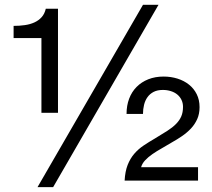

<svg xmlns="http://www.w3.org/2000/svg" viewBox="-20 -745 874 792"><path d="M633.8 -725.1 199.2 26.9H134.8L569.8 -725.1ZM150.9 -279.8V-587.9H36.1V-638.2Q60.5 -638.2 82.5 -641.4Q104.5 -644.5 122.1 -652.6Q139.6 -660.6 151.9 -674.3Q164.1 -688 168.9 -709H219.2V-279.8ZM502 -274.9Q502 -309.6 512.7 -337.9Q523.4 -366.2 543.5 -386.5Q563.5 -406.7 591.8 -418Q620.1 -429.2 654.8 -429.2Q685.1 -429.2 712.2 -420.7Q739.3 -412.1 759.5 -396Q779.8 -379.9 791.5 -356.4Q803.2 -333 803.2 -303.2Q803.2 -275.4 793.5 -253.7Q783.7 -231.9 767.6 -214.8Q751.5 -197.8 731.2 -183.8Q710.9 -169.9 689.9 -158.2Q668.5 -145 647.5 -133.3Q626.5 -121.6 608.9 -109.4Q591.3 -97.2 578.9 -84Q566.4 -70.8 562 -55.2H796.9V0H494.1Q496.1 -38.1 506.6 -64.7Q517.1 -91.3 533.9 -110.8Q550.8 -130.4 572.8 -145Q594.7 -159.7 619.1 -173.8Q648.4 -191.4 670.2 -205.3Q691.9 -219.2 706.3 -233.9Q720.7 -248.5 727.8 -265.1Q734.9 -281.7 734.9 -304.2Q734.9 -320.3 728.5 -333.3Q722.2 -346.2 711.2 -355.2Q700.2 -364.3 684.8 -369.1Q669.4 -374 651.9 -374Q629.4 -374 613.8 -366Q598.1 -357.9 588.4 -344.2Q578.6 -330.6 574.2 -312.5Q569.8 -294.4 569.8 -274.9Z"/></svg>

Font: XB Khoramshahr
Style: Regular
Weight: 400
Designer: Behnam
Foundry: Irmug
Version: Version 8.005 2009